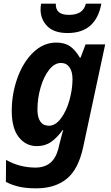

<svg xmlns="http://www.w3.org/2000/svg" viewBox="-20 -786 604 1046"><path d="M12 205 13 85Q87 127 173 127Q222 127 253 102Q284 77 298 24L302 6Q323 -77 325 -77H321Q291 -36 258.5 -13Q226 10 181 10Q121 10 82.5 -38.5Q44 -87 44 -182Q44 -274 74.5 -360Q105 -446 160.5 -500Q216 -554 287 -554Q333 -554 362 -533.5Q391 -513 415 -472H419L446 -544H553L433 16Q407 137 343 188.5Q279 240 178 240Q124 240 85.5 231.5Q47 223 12 205ZM375 -355Q375 -396 358.5 -419.5Q342 -443 312 -443Q277 -443 247.5 -405.5Q218 -368 201 -309Q184 -250 184 -189Q184 -146 200 -123.5Q216 -101 246 -101Q282 -101 312 -141Q342 -181 358.5 -240.5Q375 -300 375 -355ZM201 -735Q201 -751 204 -766H284Q283 -735 300.5 -720Q318 -705 355 -705Q393 -705 416 -719Q439 -733 448 -766H532Q503 -606 348 -606Q275 -606 238 -643Q201 -680 201 -735Z"/></svg>

Font: Noto Sans Display
Style: Bold Italic
Weight: 700
Italic angle: -12°
Designer: Monotype Design team
Foundry: Monotype Imaging Inc.
Version: Version 1.000